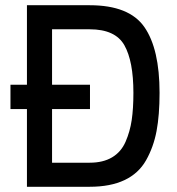

<svg xmlns="http://www.w3.org/2000/svg" viewBox="-20 -714 677 734"><path d="M20 -297V-390H83V-694H323Q474 -694 532 -610.5Q590 -527 590 -359Q590 -274 578.5 -213Q567 -152 538.5 -101.5Q510 -51 456 -25.5Q402 0 323 0H83V-297ZM490 -359Q490 -480 455.5 -541Q421 -602 323 -602H179V-390H324V-297H179V-92H323Q374 -92 408.5 -112.5Q443 -133 460 -172Q477 -211 483.5 -255Q490 -299 490 -359Z"/></svg>

Font: TitilliumText22L Lt
Style: Medium
Weight: 500
Designer: Campivisivi
Foundry: Campivisivi
Version: 1.000